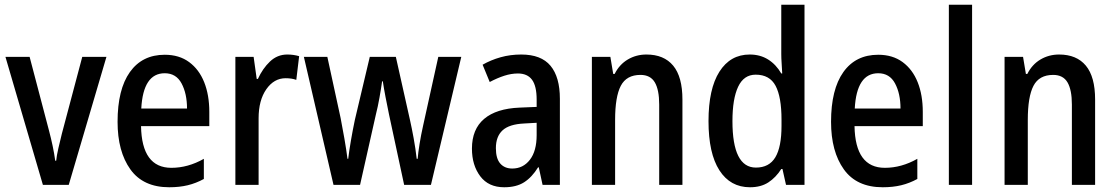

<svg xmlns="http://www.w3.org/2000/svg" viewBox="-20 -780 4706 810"><path d="M161 0 3 -540H105L187 -228Q195 -198 202 -165Q209 -132 213 -102H217Q219 -123 226 -153.5Q233 -184 241 -216L327 -540H429L270 0Z M675 -549Q736 -549 778 -518Q820 -487 841.5 -433Q863 -379 863 -308V-248H575Q578 -72 703 -72Q773 -72 840 -110V-25Q807 -7 772 1.5Q737 10 694 10Q584 10 530 -65.5Q476 -141 476 -266Q476 -403 528 -476Q580 -549 675 -549ZM675 -471Q584 -471 576 -322H769Q769 -385 746 -428Q723 -471 675 -471Z M1192 -550Q1218 -550 1242 -543L1230 -443Q1211 -450 1185 -450Q1136 -450 1103.5 -403.5Q1071 -357 1071 -281V0H973V-540H1050L1063 -447H1068Q1088 -491 1119 -520.5Q1150 -550 1192 -550Z M1621 -298Q1614 -331 1606.5 -370.5Q1599 -410 1595 -437H1592Q1588 -408 1581 -368.5Q1574 -329 1566 -298L1499 0H1387L1262 -540H1361L1417 -282Q1425 -241 1433 -195Q1441 -149 1446 -110H1449Q1453 -144 1460.5 -187.5Q1468 -231 1477 -274L1540 -540H1650L1710 -272Q1717 -241 1725 -197.5Q1733 -154 1738 -110H1742Q1744 -135 1750 -172.5Q1756 -210 1765 -250L1829 -540H1926L1798 0H1685Z M2179 -550Q2263 -550 2302.5 -502.5Q2342 -455 2342 -363V0H2269L2253 -74H2250Q2224 -32 2191 -11Q2158 10 2107 10Q2041 10 2006 -36.5Q1971 -83 1971 -153Q1971 -235 2022.5 -278.5Q2074 -322 2172 -326L2244 -329V-360Q2244 -417 2224.5 -443.5Q2205 -470 2165 -470Q2137 -470 2107.5 -460.5Q2078 -451 2046 -434L2016 -507Q2051 -527 2092 -538.5Q2133 -550 2179 -550ZM2191 -259Q2128 -256 2100 -230Q2072 -204 2072 -155Q2072 -111 2090.5 -90Q2109 -69 2141 -69Q2187 -69 2215.5 -106Q2244 -143 2244 -210V-262Z M2707 -550Q2781 -550 2820 -503Q2859 -456 2859 -360V0H2761V-339Q2761 -401 2742.5 -432.5Q2724 -464 2682 -464Q2623 -464 2599 -418Q2575 -372 2575 -274V0H2477V-540H2555L2567 -468H2573Q2593 -508 2628.5 -529Q2664 -550 2707 -550Z M3144 10Q3061 10 3015 -61.5Q2969 -133 2969 -269Q2969 -405 3015 -477.5Q3061 -550 3143 -550Q3187 -550 3220.5 -529Q3254 -508 3276 -470H3280Q3279 -492 3277.5 -513.5Q3276 -535 3276 -552V-760H3374V0H3296L3281 -67H3276Q3253 -31 3221.5 -10.5Q3190 10 3144 10ZM3169 -73Q3225 -73 3251 -116.5Q3277 -160 3277 -249V-275Q3277 -371 3252 -418Q3227 -465 3168 -465Q3118 -465 3094 -414Q3070 -363 3070 -269Q3070 -73 3169 -73Z M3685 -549Q3746 -549 3788 -518Q3830 -487 3851.5 -433Q3873 -379 3873 -308V-248H3585Q3588 -72 3713 -72Q3783 -72 3850 -110V-25Q3817 -7 3782 1.5Q3747 10 3704 10Q3594 10 3540 -65.5Q3486 -141 3486 -266Q3486 -403 3538 -476Q3590 -549 3685 -549ZM3685 -471Q3594 -471 3586 -322H3779Q3779 -385 3756 -428Q3733 -471 3685 -471Z M4081 0H3983V-760H4081Z M4448 -550Q4522 -550 4561 -503Q4600 -456 4600 -360V0H4502V-339Q4502 -401 4483.5 -432.5Q4465 -464 4423 -464Q4364 -464 4340 -418Q4316 -372 4316 -274V0H4218V-540H4296L4308 -468H4314Q4334 -508 4369.5 -529Q4405 -550 4448 -550Z"/></svg>

Font: Noto Sans Condensed Medium
Style: Regular
Weight: 500
Width: 3
Designer: Monotype Design Team
Foundry: Monotype Imaging Inc.
Version: Version 2.013; ttfautohint (v1.8.4.7-5d5b)